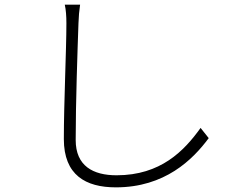

<svg xmlns="http://www.w3.org/2000/svg" viewBox="-20 -773 1040 827"><path d="M259 -753C264 -731 266 -703 266 -673C266 -559 255 -328 255 -174C255 -19 349 34 479 34C690 34 810 -85 879 -178L844 -222C773 -123 672 -18 482 -18C381 -18 306 -58 306 -170C306 -331 314 -559 318 -673C319 -702 321 -726 325 -753H259Z"/></svg>

Font: Noto Sans T Chinese Light
Style: Regular
Weight: 300
Designer: Ryoko NISHIZUKA (kana & ideographs); Paul D. Hunt (Latin, Greek & Cyrillic); Wenlong ZHANG (bopomofo); Sandoll Communica
Foundry: Adobe Systems Incorporated
Version: Version 1.000;PS 1;hotconv 1.0.78;makeotf.lib2.5.61930